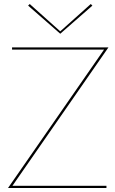

<svg xmlns="http://www.w3.org/2000/svg" viewBox="-20 -936 575 956"><path d="M280 -780 432 -916 440 -908 280 -768 120 -908 128 -916ZM40 -689V-700H520L42 -11H510V0H20L498 -689Z"/></svg>

Font: Jost* Hairline
Style: Regular
Weight: 100
Version: Version 3.7